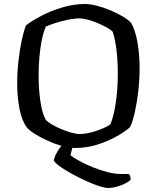

<svg xmlns="http://www.w3.org/2000/svg" viewBox="-20 -740 784 960"><path d="M355 0Q349 0 342 -1L332 36Q348 49 377.5 65Q407 81 443.5 96Q480 111 517 120.5Q554 130 585 130H624Q633 137 633 159Q622 170 602 179.5Q582 189 559.5 194.5Q537 200 521 200Q506 200 477.5 191Q449 182 414.5 166.5Q380 151 346.5 133Q313 115 286.5 97Q260 79 249 64Q251 47 262.5 26Q274 5 287 -11Q252 -21 217 -37Q182 -53 155 -70Q128 -87 115 -102Q90 -134 78 -193.5Q66 -253 66 -323Q66 -381 72.5 -437.5Q79 -494 89 -540Q99 -586 110 -613Q139 -636 187 -661Q235 -686 292 -703Q349 -720 405 -720Q430 -720 463.5 -711.5Q497 -703 531.5 -688.5Q566 -674 594 -657.5Q622 -641 636 -625Q657 -588 667.5 -527.5Q678 -467 678 -400Q678 -342 671.5 -285Q665 -228 654.5 -181Q644 -134 631 -105Q608 -84 565.5 -59.5Q523 -35 468.5 -17.5Q414 0 355 0ZM378 -70Q405 -70 436 -78Q467 -86 493.5 -97.5Q520 -109 532 -118Q549 -159 559 -227Q569 -295 569 -371Q569 -435 562.5 -489Q556 -543 544 -580Q539 -588 520 -599Q501 -610 475.5 -621.5Q450 -633 423.5 -640.5Q397 -648 377 -648Q352 -648 320.5 -641.5Q289 -635 259 -625.5Q229 -616 209 -607Q191 -565 182 -498.5Q173 -432 173 -362Q173 -299 181 -239.5Q189 -180 208 -142Q217 -131 238 -118.5Q259 -106 285 -95Q311 -84 336 -77Q361 -70 378 -70Z"/></svg>

Font: Texturina
Style: Regular
Weight: 400
Designer: Guillermo Torres Carreño
Foundry: Omnibus-Type
Version: Version 1.002; ttfautohint (v1.8.3)